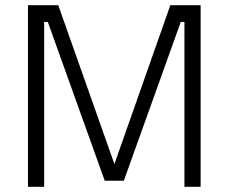

<svg xmlns="http://www.w3.org/2000/svg" viewBox="-20 -715 875 735"><path d="M87 0V-695H203L418 -87L632 -695H748V0H686V-631H672L454 -23H381L163 -631H149V0Z"/></svg>

Font: Titillium Web Light
Style: Regular
Weight: 300
Version: Version 1.002;PS 57.000;hotconv 1.0.70;makeotf.lib2.5.55311